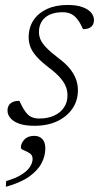

<svg xmlns="http://www.w3.org/2000/svg" viewBox="-20 -484 396 754"><path d="M56 -88Q61 -78.5 66.2 -67.5Q71.5 -56.5 81.5 -43Q91.5 -30 104.2 -24.2Q117 -18.5 134.5 -18.5Q167.5 -18.5 192.5 -30Q217.5 -41.5 231.2 -61.8Q245 -82 245 -109.5Q245 -127 238.8 -143.5Q232.5 -160 216.5 -178.5Q200.5 -197 170 -220Q140 -243 123 -262.5Q106 -282 99.2 -300.2Q92.5 -318.5 92.5 -337Q92.5 -375.5 111.2 -404Q130 -432.5 164.2 -448.5Q198.5 -464.5 245.5 -464.5Q280.5 -464.5 303.5 -456.2Q326.5 -448 337.8 -434.5Q349 -421 349 -405Q349 -394.5 344.2 -386.2Q339.5 -378 330 -373.8Q320.5 -369.5 306 -369.5Q302 -377.5 297 -388Q292 -398.5 282 -410.5Q272 -423 258.5 -429.5Q245 -436 226.5 -436Q182 -436 157.5 -415.2Q133 -394.5 133 -358Q133 -343 139.2 -328.5Q145.5 -314 161.8 -297Q178 -280 208 -257Q238.5 -234.5 255.2 -213.2Q272 -192 279 -171.2Q286 -150.5 286 -129.5Q286 -89.5 264.8 -58Q243.5 -26.5 205.2 -8.2Q167 10 115.5 10Q78 10 54.8 1.5Q31.5 -7 20.5 -20.8Q9.5 -34.5 9.5 -49.5Q9.5 -61.5 14.5 -70Q19.5 -78.5 29.8 -83.2Q40 -88 56 -88ZM62 95.5Q62 79 75.5 64.2Q89 49.5 115 49.5Q134 49.5 146 61.8Q158 74 158 99Q158 128.5 143 157.2Q128 186 93.8 210Q59.5 234 3 249.5L4 227Q42 216 64.8 201.5Q87.5 187 97.8 171Q108 155 108 140Q108 125 96.5 117.8Q85 110.5 73.5 106Q62 101.5 62 95.5Z"/></svg>

Font: Newsreader Light
Style: Italic
Weight: 300
Italic angle: -17°
Designer: Hugues Gentile
Foundry: Production Type
Version: Version 1.003